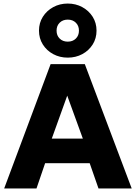

<svg xmlns="http://www.w3.org/2000/svg" viewBox="-20 -1061 765 1081"><path d="M3.5 0 265 -700H457.5L721.5 0H534.5L485 -142H234L185.5 0ZM271.5 -280.5H446.5L358.5 -522.5ZM361.5 -736.5Q316.5 -736.5 279.8 -756.2Q243 -776 221.2 -810.5Q199.5 -845 199.5 -888.5Q199.5 -932 221.2 -966.5Q243 -1001 279.8 -1021Q316.5 -1041 361.5 -1041Q406.5 -1041 443.2 -1021Q480 -1001 501.8 -966.5Q523.5 -932 523.5 -888.5Q523.5 -845 501.8 -810.5Q480 -776 443.2 -756.2Q406.5 -736.5 361.5 -736.5ZM361.5 -826.5Q389.5 -826.5 407 -843.8Q424.5 -861 424.5 -888.5Q424.5 -916 407 -933.2Q389.5 -950.5 361.5 -950.5Q333.5 -950.5 316 -933.2Q298.5 -916 298.5 -888.5Q298.5 -861 316 -843.8Q333.5 -826.5 361.5 -826.5Z"/></svg>

Font: Geologica
Style: Bold
Weight: 700
Designer: Sindre Bremnes, Frode Helland
Foundry: Monokrom Skriftforlag AS
Version: Version 1.010; ttfautohint (v1.8.4.7-5d5b);gftools[0.9.28]